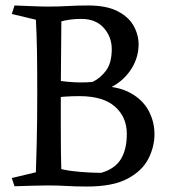

<svg xmlns="http://www.w3.org/2000/svg" viewBox="-20 -680 619 701"><path d="M486 -518Q486 -472 461.5 -431.5Q437 -391 394 -366Q351 -341 295 -341Q271 -341 251 -340Q231 -339 215 -339Q202 -339 192.5 -340Q183 -341 175 -345V-389Q200 -384 226 -381.5Q252 -379 276 -379Q287 -379 298 -379.5Q309 -380 318 -381Q346 -394 367 -422Q388 -450 388 -501Q388 -545 359 -578Q330 -611 276 -611Q256 -611 237 -608.5Q218 -606 204 -602Q203 -490 202.5 -421Q202 -352 202 -350Q202 -268 202 -214.5Q202 -161 202.5 -123.5Q203 -86 204 -51L201 -32Q196 -27 195.5 -20Q195 -13 188.5 -8Q182 -3 158 -3Q136 -3 101.5 -2Q67 -1 33 0L23 -30L111 -51Q113 -108 114 -154Q115 -200 115.5 -244Q116 -288 116 -339Q116 -431 115 -493.5Q114 -556 111 -608L23 -629L33 -660Q64 -659 98 -657.5Q132 -656 155 -656Q194 -656 228 -658Q262 -660 302 -660Q369 -660 409.5 -639Q450 -618 468 -585.5Q486 -553 486 -518ZM298 1Q255 1 223.5 -1Q192 -3 151 -3Q149 -3 158 -15Q167 -27 178 -42Q189 -57 192 -66Q215 -59 244 -55.5Q273 -52 301.5 -50.5Q330 -49 349 -49Q399 -63 421 -98.5Q443 -134 443 -191Q443 -253 399.5 -291Q356 -329 270 -329Q244 -329 221 -327.5Q198 -326 173 -323L178 -363Q185 -365 207.5 -365.5Q230 -366 257.5 -366Q285 -366 307.5 -366Q330 -366 337 -366Q410 -366 455.5 -341Q501 -316 522.5 -276Q544 -236 544 -190Q544 -144 521.5 -100Q499 -56 445.5 -27.5Q392 1 298 1Z"/></svg>

Font: Ruwudu
Style: Regular
Weight: 400
Designer: Becca Hirsbrunner Spalinger
Foundry: SIL International
Version: Version 3.000